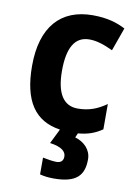

<svg xmlns="http://www.w3.org/2000/svg" viewBox="-89 -614 648 912"><g transform="rotate(10 235.5 -158.0)"><path d="M380 122C380 77 347 43 302 30L311 9C358 5 392 -7 427 -31V-153C384 -123 344 -107 289 -107C222 -107 185 -160 185 -271C185 -382 218 -440 288 -440C324 -440 359 -428 402 -408L442 -520C404 -540 356 -556 284 -556C130 -556 41 -458 41 -270C41 -99 102 -12 224 6L189 77C247 85 267 105 267 129C267 152 252 160 234 160C216 160 187 155 168 151V232C187 237 208 240 235 240C346 240 380 198 380 122Z"/></g></svg>

Font: Noto Sans Kannada SemiCondensed
Style: Bold
Weight: 700
Width: 4
Designer: Jelle Bosma - Monotype Design Team
Foundry: Monotype Imaging Inc.
Version: Version 2.005